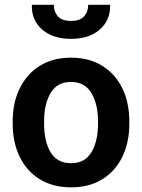

<svg xmlns="http://www.w3.org/2000/svg" viewBox="-20 -782 601 812"><path d="M281.2 10.3Q203.6 10.3 148.2 -23.9Q92.8 -58.1 63.2 -118.9Q33.7 -179.7 33.7 -258.8V-269Q33.7 -347.7 63.5 -408.4Q93.3 -469.2 148.4 -503.7Q203.6 -538.1 280.3 -538.1Q356.9 -538.1 412.4 -503.7Q467.8 -469.2 497.3 -408.7Q526.9 -348.1 526.9 -269V-258.8Q526.9 -179.2 497.3 -118.7Q467.8 -58.1 412.6 -23.9Q357.4 10.3 281.2 10.3ZM281.2 -91.8Q338.9 -91.8 366.7 -138.2Q394.5 -184.6 394.5 -258.8V-269Q394.5 -341.8 366.5 -388.7Q338.4 -435.5 280.3 -435.5Q221.7 -435.5 194.1 -388.7Q166.5 -341.8 166.5 -269V-258.8Q166.5 -184.1 194.1 -137.9Q221.7 -91.8 281.2 -91.8ZM280.8 -617.7Q203.1 -617.7 158.2 -657.2Q113.3 -696.8 114.7 -758.8L115.7 -761.7H207.5Q207.5 -731.9 225.1 -712.6Q242.7 -693.4 280.8 -693.4Q317.4 -693.4 335.2 -712.4Q353 -731.4 353 -761.7H444.8L445.8 -758.8Q446.8 -696.8 402.1 -657.2Q357.4 -617.7 280.8 -617.7Z"/></svg>

Font: Roboto Slab SemiBold
Style: Regular
Weight: 600
Designer: Google
Version: Version 2.001; ttfautohint (v1.8.3)